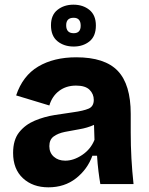

<svg xmlns="http://www.w3.org/2000/svg" viewBox="-20 -787 636 821"><path d="M187 14Q120 14 78 -25Q36 -64 36 -133Q36 -189 62 -221.5Q88 -254 128.5 -271Q169 -288 213 -295Q257 -302 293 -307Q337 -313 359 -322.5Q381 -332 381 -360Q381 -385 363 -403Q345 -421 305 -421Q263 -421 233 -398.5Q203 -376 191 -336L49 -379Q77 -463 143.5 -502.5Q210 -542 306 -542Q428 -542 483.5 -484Q539 -426 539 -300V-219Q539 -110 551 0H409Q405 -23 401 -55Q397 -87 395 -121H375Q354 -63 305 -24.5Q256 14 187 14ZM259 -100Q295 -100 331.5 -124.5Q368 -149 384 -189L382 -253Q353 -240 320 -234.5Q287 -229 257.5 -223Q228 -217 209.5 -203.5Q191 -190 191 -162Q191 -134 210 -117Q229 -100 259 -100ZM295 -588Q254 -588 226 -610.5Q198 -633 198 -679Q198 -723 226 -745Q254 -767 294 -767Q335 -767 362.5 -744.5Q390 -722 390 -678Q390 -632 362.5 -610Q335 -588 295 -588ZM295 -645Q325 -645 325 -677Q325 -711 295 -711Q263 -711 263 -679Q263 -645 295 -645Z"/></svg>

Font: Bricolage Grotesque 10pt ExtraBold
Style: Regular
Weight: 800
Designer: Mathieu Triay
Foundry: Atelier Triay
Version: Version 1.000; ttfautohint (v1.8.4.7-5d5b);gftools[0.9.32]